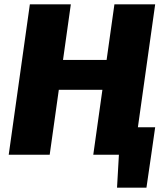

<svg xmlns="http://www.w3.org/2000/svg" viewBox="-20 -710 763 881"><path d="M692 -126 674 0H409L427 -126ZM675 -7 652 151H517L526 -7ZM305 -690 208 0H20L117 -690ZM479 -435 460 -298H242L261 -435ZM692 -690 595 0H408L505 -690Z"/></svg>

Font: Exo 2 ExtraBold
Style: Italic
Weight: 800
Italic angle: -8°
Designer: Natanael Gama
Foundry: Natanael Gama
Version: Version 2.010